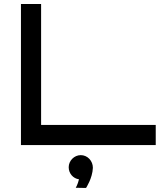

<svg xmlns="http://www.w3.org/2000/svg" viewBox="-20 -720 803 953"><path d="M753 -100H184V-700H84V0H753ZM441 113C441 78 414 50 381 50C348 50 321 78 321 110C321 141 343 166 372 170C366 196 356 212 356 212L407 213C407 213 439 165 441 113Z"/></svg>

Font: Bruno Ace
Style: Regular
Weight: 400
Designer: Astigmatic (AOETI)
Foundry: Astigmatic (AOETI)
Version: Version 1.000